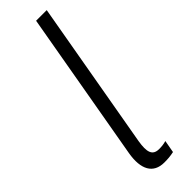

<svg xmlns="http://www.w3.org/2000/svg" viewBox="-251 -722 728 728"><g transform="rotate(-45 112.5 -358.0)"><path d="M118 4C137 4 150 3 169 -1L178 -51C164 -47 153 -46 140 -46C104 -46 98 -72 106 -122L211 -720H154L48 -116C35 -40 59 4 118 4Z"/></g></svg>

Font: Fixel Text 20240404 Light
Style: Italic
Weight: 300
Width: 4
Italic angle: -10°
Designer: AlfaBravo + MacPaw
Foundry: Kyrylo Tkachov, Marchela Mozhyna, Serhii Makarenko, Maria Weinstein, Zakhar Kryvoshyya
Version: Version 1.211;Glyphs 3.2 (3225)